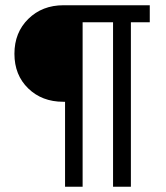

<svg xmlns="http://www.w3.org/2000/svg" viewBox="-20 -712 633 732"><path d="M411 0V-627H295V0H228V-324H221Q140 -324 87.5 -375Q35 -426 35 -507Q35 -588 88 -640Q141 -692 222 -692H551V-627H479V0Z"/></svg>

Font: Titillium Web[RUS by Daymarius]
Style: Regular
Weight: 400
Designer: Cyrillization by Daymarius
Foundry: Cyrillization by Daymarius
Version: Version 1.002 September 11, 2018